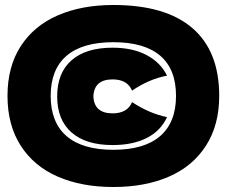

<svg xmlns="http://www.w3.org/2000/svg" viewBox="-20 -739 908 769"><path d="M10 -355Q10 -472 63 -554Q116 -636 211.5 -677.5Q307 -719 434 -719Q643 -719 750.5 -626.5Q858 -534 858 -355Q858 -238 805 -155.5Q752 -73 656.5 -31.5Q561 10 434 10Q307 10 211.5 -31.5Q116 -73 63 -155.5Q10 -238 10 -355ZM685 -355Q685 -462 621.5 -516Q558 -570 434 -570Q310 -570 246.5 -515.5Q183 -461 183 -355Q183 -249 246.5 -194Q310 -139 434 -139Q558 -139 621.5 -194Q685 -249 685 -355ZM209 -353Q209 -447 266.5 -497.5Q324 -548 431 -548Q511 -548 567 -518.5Q623 -489 649 -436Q576 -422 509 -376Q490 -421 431 -421Q357 -421 354 -353Q357 -285 431 -285Q490 -285 509 -330Q579 -284 649 -270Q624 -215 568 -186.5Q512 -158 431 -158Q324 -158 266.5 -208.5Q209 -259 209 -353Z"/></svg>

Font: Mantou Sans
Style: Regular
Weight: 400
Designer: Mant0u / artakana
Foundry: Mant0u / artakana
Version: Version 1.001;October 22, 2023;FontCreator 14.0.0.2901 64-bi